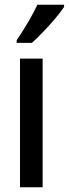

<svg xmlns="http://www.w3.org/2000/svg" viewBox="-20 -852 289 806"><path d="M159 -66H64V-606H159ZM249 -823Q236 -803 212 -774.5Q188 -746 161.5 -718.5Q135 -691 114 -672H50V-683Q104 -763 137 -832H249Z"/></svg>

Font: Noto Sans Malayalam UI ExtraCondensed Medium
Style: Regular
Weight: 500
Width: 2
Designer: Jelle Bosma - Monotype Design Team
Foundry: Monotype Imaging Inc.
Version: Version 2.104; ttfautohint (v1.8.4.7-5d5b)